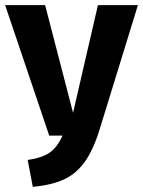

<svg xmlns="http://www.w3.org/2000/svg" viewBox="-35 -713 558 749"><path d="M353 -206Q328 -126 294.5 -80Q261 -34 213.5 -12.5Q166 9 93 16L73 -89Q129 -97 158.5 -117.5Q188 -138 209 -184H157L-15 -693H141L250 -273L347 -693H503Z"/></svg>

Font: Fira Sans Extra Condensed
Style: Bold
Weight: 700
Width: 1
Designer: Carrois Corporate & Edenspiekermann AG
Foundry: Carrois Corporate GbR & Edenspiekermann AG
Version: Version 4.203